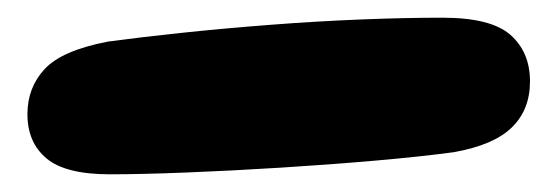

<svg xmlns="http://www.w3.org/2000/svg" viewBox="-20 46 630 217"><path d="M104 243Q54 243 32.5 225Q11 207 11 175Q11 145 30.5 124Q50 103 102 93Q139 88 186.5 83Q234 78 286 74Q338 70 388 68Q438 66 480 66Q535 66 557 85.5Q579 105 579 138Q579 170 558.5 190Q538 210 493 218Q456 223 404.5 227.5Q353 232 297 235.5Q241 239 190 241Q139 243 104 243Z"/></svg>

Font: DynaPuff
Style: Bold
Weight: 700
Designer: Toshi Omagari, Jennifer Daniel
Foundry: Google Fonts
Version: Version 2.000